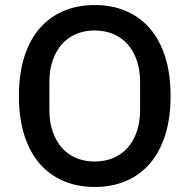

<svg xmlns="http://www.w3.org/2000/svg" viewBox="-20 -730 752 762"><path d="M356 12Q288 12 232.5 -11.5Q177 -35 137.5 -80.5Q98 -126 76.5 -193.5Q55 -261 55 -349Q55 -437 76.5 -504.5Q98 -572 137.5 -617.5Q177 -663 232.5 -686.5Q288 -710 356 -710Q424 -710 479.5 -686.5Q535 -663 574.5 -617.5Q614 -572 635.5 -504.5Q657 -437 657 -349Q657 -261 635.5 -193.5Q614 -126 574.5 -80.5Q535 -35 479.5 -11.5Q424 12 356 12ZM356 -89Q396 -89 429.5 -103Q463 -117 486.5 -143.5Q510 -170 523 -208Q536 -246 536 -294V-404Q536 -452 523 -490Q510 -528 486.5 -554.5Q463 -581 429.5 -595Q396 -609 356 -609Q315 -609 282 -595Q249 -581 225.5 -554.5Q202 -528 189 -490Q176 -452 176 -404V-294Q176 -246 189 -208Q202 -170 225.5 -143.5Q249 -117 282 -103Q315 -89 356 -89Z"/></svg>

Font: IBM Plex Sans Devanagari Medium
Style: Regular
Weight: 500
Designer: Mike Abbink, Paul van der Laan, Pieter van Rosmalen, Erin McLaughlin
Foundry: Bold Monday
Version: Version 1.1